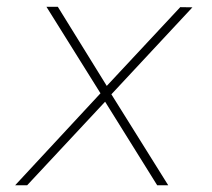

<svg xmlns="http://www.w3.org/2000/svg" viewBox="-20 -549 627 569"><path d="M296.4 -294.4 514.2 -527.8 550.3 -527.3 310.1 -269.5 478.5 0H445.8L291.5 -247.6L60.5 0H24.9L277.8 -272.5L117.7 -528.8H151.4Z"/></svg>

Font: Roboto Mono Thin
Style: Italic
Weight: 250
Designer: Google
Version: Version 2.000985; 2015; ttfautohint (v1.3)